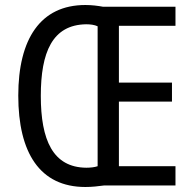

<svg xmlns="http://www.w3.org/2000/svg" viewBox="-20 -741 771 767"><path d="M321 -721C142 -721 53 -586 53 -359C53 -131 139 6 321 6C348 6 372 3 395 0H681V-77H455V-335H667V-411H455V-638H681V-714H392C370 -718 347 -721 321 -721ZM324 -644C341 -644 357 -642 370 -636V-77C358 -73 342 -71 325 -71C191 -72 143 -182 143 -358C143 -532 189 -642 324 -644Z"/></svg>

Font: Noto Sans Ethiopic Condensed
Style: Regular
Weight: 400
Width: 3
Designer: Monotype Design Team
Foundry: Monotype Imaging Inc.
Version: Version 2.102